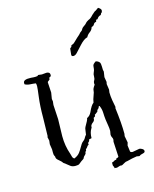

<svg xmlns="http://www.w3.org/2000/svg" viewBox="-110 -843 703 877"><g transform="rotate(-15 241.0 -405.0)"><path d="M411.1 -63.5 386.7 -57.6Q378.9 -57.6 371.6 -52.7Q364.3 -47.9 360.4 -46.4Q356.4 -44.9 354 -45.4Q351.6 -45.9 349.6 -45.9L334 -41H328.1L325.2 -42Q321.3 -40 321.8 -43Q322.3 -45.9 320.8 -48.8Q319.3 -51.8 318.4 -52.7Q317.4 -53.7 317.4 -58.6V-69.3Q324.2 -70.3 328.1 -73.7Q332 -77.1 339.8 -77.1Q339.8 -83 345.2 -83.5Q350.6 -84 352.5 -87.9L348.6 -159.2L350.6 -168.9Q350.6 -174.8 347.2 -180.7Q343.8 -186.5 343.8 -194.3L346.7 -210.9Q346.7 -224.6 344.2 -237.8Q341.8 -251 339.8 -266.6Q337.9 -282.2 337.4 -299.8Q336.9 -317.4 329.1 -334H327.1Q325.2 -334 324.2 -330.1Q323.2 -326.2 321.3 -324.2Q313.5 -319.3 312.5 -310.5Q308.6 -308.6 305.7 -305.7Q302.7 -302.7 297.9 -300.8V-298.8Q298.8 -293.9 295.4 -292Q292 -290 289.1 -288.1V-286.1Q289.1 -275.4 281.7 -270Q274.4 -264.6 271.5 -259.8Q268.6 -254.9 269 -252.4Q269.5 -250 268.6 -247.6Q267.6 -245.1 266.6 -244.1Q255.9 -227.5 255.9 -201.2L243.2 -198.2Q243.2 -190.4 238.3 -187.5Q233.4 -184.6 235.4 -175.8Q229.5 -173.8 226.6 -168Q223.6 -162.1 217.8 -159.2V-156.2Q217.8 -151.4 214.8 -149.9Q211.9 -148.4 211.9 -143.6Q211.9 -138.7 206.1 -133.8Q200.2 -128.9 198.7 -125Q197.3 -121.1 195.3 -119.1L183.6 -111.3Q175.8 -105.5 171.4 -101.6Q167 -97.7 152.8 -97.7Q138.7 -97.7 129.9 -104Q121.1 -110.4 115.7 -115.2Q110.4 -120.1 102.5 -125Q97.7 -132.8 87.9 -140.6Q78.1 -148.4 75.7 -152.8Q73.2 -157.2 73.7 -160.2Q74.2 -163.1 71.3 -167Q68.4 -170.9 68.4 -182.6V-198.2Q64.5 -221.7 64.5 -223.6L66.4 -240.2L62.5 -258.8L64.5 -260.7L66.4 -347.7Q66.4 -404.3 71.8 -444.8Q77.1 -485.4 77.1 -494.6Q77.1 -503.9 75.2 -508.8Q62.5 -510.7 49.3 -511.2Q36.1 -511.7 24.4 -517.6Q23.4 -519.5 23.4 -524.4Q23.4 -541 59.6 -539.1Q68.4 -538.1 73.2 -538.1H82Q85.9 -538.1 90.8 -539.1L94.7 -543L112.3 -541L133.8 -543Q150.4 -543 150.4 -528.3Q150.4 -520.5 139.6 -517.6Q140.6 -516.6 140.6 -512.7Q140.6 -508.8 134.8 -505.4Q128.9 -502 128.9 -499L131.8 -450.2L127 -420.9L128.9 -409.2L127 -392.6L130.9 -324.2L128.9 -244.1Q128.9 -198.2 143.6 -157.2Q145.5 -150.4 147.5 -143.1Q149.4 -135.7 156.2 -131.8Q174.8 -139.6 183.6 -151.9Q192.4 -164.1 196.8 -172.4Q201.2 -180.7 205.6 -187Q210 -193.4 213.4 -195.8Q216.8 -198.2 220.7 -202.1Q224.6 -206.1 227.5 -211.9Q230.5 -217.8 235.4 -222.7Q237.3 -232.4 238.3 -242.7Q239.3 -252.9 242.2 -257.8Q259.8 -287.1 259.8 -294.9Q273.4 -300.8 281.2 -316.4Q294.9 -347.7 306.6 -355.5Q308.6 -370.1 314.9 -385.7Q321.3 -401.4 321.3 -409.7Q321.3 -418 333 -433.6Q332 -434.6 332 -440.9Q332 -447.3 335.9 -453.1Q339.8 -459 339.8 -470.2Q339.8 -481.4 342.3 -485.8Q344.7 -490.2 346.7 -497.1Q348.6 -503.9 348.6 -508.8Q348.6 -513.7 349.6 -517.6Q349.6 -525.4 365.2 -535.2Q383.8 -530.3 385.3 -517.1Q386.7 -503.9 386.7 -489.3L388.7 -480.5L384.8 -455.1L388.7 -431.6L386.7 -421.9L390.6 -394.5L388.7 -381.8Q388.7 -365.2 392.1 -343.8Q395.5 -322.3 397 -317.9Q398.4 -313.5 398.4 -310.5Q398.4 -307.6 396.5 -306.6Q406.2 -230.5 406.2 -181.6L404.3 -170.9L410.2 -139.6L406.2 -126L410.2 -95.7Q414.1 -91.8 420.9 -91.8L454.1 -97.7Q459 -97.7 466.8 -93.3Q474.6 -88.9 474.6 -82Q474.6 -75.2 465.8 -73.2Q457 -71.3 453.6 -69.8Q450.2 -68.4 448.7 -66.9Q447.3 -65.4 445.3 -65.4L433.6 -67.4ZM438.5 -768.6Q452.1 -760.7 452.1 -752.9Q452.1 -750 450.2 -744.1L446.3 -742.2Q443.4 -733.4 439.9 -732.9Q436.5 -732.4 432.1 -729.5Q427.7 -726.6 424.8 -721.7Q421.9 -716.8 417 -718.8Q415 -716.8 415 -713.9Q415 -710.9 413.1 -709Q404.3 -708 400.9 -700.7Q397.5 -693.4 387.7 -691.4Q383.8 -677.7 373 -670.4Q362.3 -663.1 356.4 -651.4Q339.8 -647.5 319.8 -625.5Q299.8 -603.5 291 -594.2Q282.2 -585 273.4 -585Q264.6 -585 264.6 -592.8L267.6 -621.1Q267.6 -623 271 -625Q274.4 -627 275.4 -628.9V-632.8Q278.3 -635.7 282.7 -637.2Q287.1 -638.7 290 -641.1Q293 -643.6 298.8 -649.4Q311.5 -662.1 323.2 -671.9L331.1 -680.7Q333 -682.6 335 -683.6Q341.8 -687.5 344.7 -695.3Q347.7 -700.2 355.5 -705.1Q363.3 -710 366.7 -714.4Q370.1 -718.8 374.5 -721.7Q378.9 -724.6 382.8 -726.6Q392.6 -729.5 405.3 -744.1Q420.9 -758.8 424.8 -758.8Z"/></g></svg>

Font: Mountains of Christmas
Style: Regular
Weight: 400
Designer: Crystal Kluge
Foundry: Font Diner, Inc DBA Tart Workshop
Version: Version 1.002